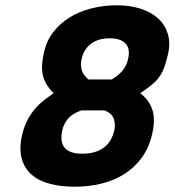

<svg xmlns="http://www.w3.org/2000/svg" viewBox="-20 -693 661 727"><path d="M423 -673Q472 -673 512.5 -660Q553 -647 579 -623Q605 -599 615.5 -564.5Q626 -530 616 -487Q609 -457 601.5 -437Q594 -417 582.5 -401Q571 -385 553.5 -371Q536 -357 511 -340Q545 -314 557 -277Q569 -240 556 -185Q544 -133 516.5 -95.5Q489 -58 450 -33.5Q411 -9 363 2.5Q315 14 263 14Q211 14 169 3Q127 -8 99.5 -32Q72 -56 62 -93.5Q52 -131 64 -183Q71 -213 83 -236.5Q95 -260 111 -279Q127 -298 145.5 -312.5Q164 -327 183 -340Q166 -357 156 -374Q146 -391 142 -409.5Q138 -428 139.5 -449.5Q141 -471 147 -497Q157 -540 182.5 -572.5Q208 -605 244.5 -627.5Q281 -650 327 -661.5Q373 -673 423 -673ZM292 -111Q340 -111 371 -132.5Q402 -154 413 -200Q418 -224 410.5 -244Q403 -264 376 -275H288Q254 -263 237.5 -243.5Q221 -224 216 -200Q196 -111 292 -111ZM395 -548Q353 -548 325.5 -528Q298 -508 289 -470Q284 -446 289.5 -427.5Q295 -409 315 -392H403Q431 -409 445.5 -427.5Q460 -446 465 -470Q474 -508 455.5 -528Q437 -548 395 -548Z"/></svg>

Font: Panefresco 999wt
Style: Italic
Weight: 900
Version: Version 1.001